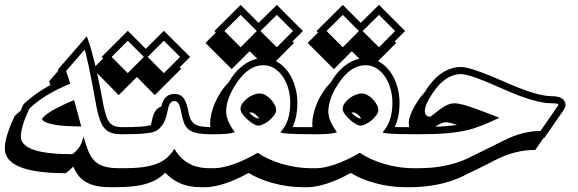

<svg xmlns="http://www.w3.org/2000/svg" viewBox="-76 -717 2377 790"><path d="M258.3 -196.8Q115.2 -196.8 96.2 -226.6Q113.8 -257.3 229 -305.2Q238.8 -268.6 246.1 -241.9Q253.4 -215.3 258.3 -196.8ZM425.3 -164.6Q399.9 -164.6 382.8 -170.2Q365.7 -175.8 354.2 -189Q342.8 -202.1 335.2 -223.4Q327.6 -244.6 321.3 -275.9Q301.8 -384.8 289.3 -443.1Q276.9 -501.5 272 -512.7L195.8 -424.8Q201.7 -407.7 206.1 -394.5Q210.4 -381.3 212.9 -372.6Q105.5 -329.1 44.4 -269.5Q9.8 -194.8 9.8 -155.3Q9.8 -82.5 221.7 -82.5Q242.2 -97.7 252.9 -116Q263.7 -134.3 267.1 -156.2Q276.9 -123.5 286.1 -98.9Q295.4 -74.2 310.5 -57.6Q325.7 -41 350.1 -33Q374.5 -24.9 415.5 -24.9H430.2Q436.5 -24.9 436.5 -15.6Q436.5 -7.8 432.4 3.9Q428.2 15.6 422.1 26.6Q416 37.6 408.4 45.4Q400.9 53.2 393.6 53.2H378.9Q343.3 53.2 318.1 47.4Q293 41.5 275.1 30.5Q257.3 19.5 245.6 3.9Q233.9 -11.7 225.1 -31.7Q218.3 -23.9 211.2 -17.6Q204.1 -11.2 194.3 -4.4Q-56.2 -4.4 -56.2 -106.4Q-56.2 -152.8 -16.1 -238.8Q-10.3 -244.6 -4.2 -250.2Q2 -255.9 8.8 -261.2Q14.2 -273.9 20.5 -287.6Q66.9 -332.5 131.3 -367.2Q129.9 -371.1 128.4 -374.8Q127 -378.4 126 -382.3L164.1 -426.3Q163.6 -427.2 163.3 -428.7Q163.1 -430.2 162.6 -431.2L280.8 -567.4Q293.5 -538.1 311.8 -465.1Q330.1 -392.1 350.1 -281.2V-281.7Q355.5 -257.3 360.8 -240.5Q366.2 -223.6 374.5 -213.4Q382.8 -203.1 395 -198.5Q407.2 -193.8 425.3 -193.8H430.2Q437.5 -193.8 441.2 -189.2Q444.8 -184.6 444.8 -179.2Q444.8 -173.8 441.2 -169.2Q437.5 -164.6 430.2 -164.6Z M305.7 -434.1 348.6 -476.6 342.3 -482.9 449.7 -590.3 523.9 -516.1 598.1 -590.3 706.1 -482.9 663.1 -439.9 669.4 -434.1 561 -325.7 487.3 -400.4 412.6 -325.7ZM598.1 -416 665 -482.9 598.1 -549.3 531.7 -482.9ZM449.7 -416 516.1 -482.9 449.7 -549.3 383.3 -482.9ZM425.3 -193.8Q451.7 -193.8 471.4 -194.3Q491.2 -194.8 505.4 -196Q519.5 -197.3 529.1 -198.7Q538.6 -200.2 544.9 -202.1Q546.9 -210 549.3 -222.2Q558.1 -269 587.4 -278.8Q593.8 -305.2 607.4 -317.9Q621.1 -330.6 641.6 -330.6Q665 -330.6 677.2 -315.9Q689.5 -301.3 696.3 -271.5Q700.2 -249.5 705.1 -234.6Q710 -219.7 720 -210.7Q730 -201.7 748 -197.8Q766.1 -193.8 796.4 -193.8H801.3Q808.6 -193.8 812.3 -189.2Q815.9 -184.6 815.9 -179.2Q815.9 -173.8 812.3 -169.2Q808.6 -164.6 801.3 -164.6H796.4Q757.3 -164.6 734.4 -169.4Q711.4 -174.3 698.2 -186Q685.1 -197.8 679 -217.3Q672.9 -236.8 667.5 -265.6Q663.6 -283.7 657.7 -292.5Q651.9 -301.3 641.6 -301.3Q621.1 -301.3 614.7 -265.6Q606 -218.8 589.8 -199.7Q585 -193.8 580.6 -189Q576.2 -184.1 569.3 -180.2Q562.5 -176.3 552 -173.3Q541.5 -170.4 524.9 -168.5Q508.3 -166.5 483.9 -165.5Q459.5 -164.6 425.3 -164.6H420.4Q413.1 -164.6 409.4 -169.2Q405.8 -173.8 405.8 -179.2Q405.8 -184.6 409.4 -189.2Q413.1 -193.8 420.4 -193.8ZM435.1 -24.9Q481.9 -24.9 515.4 -29.8Q548.8 -34.7 572.8 -44.7Q596.7 -54.7 613 -69.8Q629.4 -85 641.6 -105Q662.1 -67.9 697.8 -46.4Q733.4 -24.9 786.6 -24.9H801.3Q806.2 -24.9 807.1 -19Q808.1 -13.2 805.9 -4.6Q803.7 3.9 799.3 14.2Q794.9 24.4 789.3 33Q783.7 41.5 777.1 47.4Q770.5 53.2 764.6 53.2H750Q701.7 53.2 665.5 37.4Q629.4 21.5 604 -6.8Q589.8 8.3 571.3 19.5Q552.7 30.8 528.3 38.3Q503.9 45.9 471.9 49.6Q439.9 53.2 398.4 53.2H383.8Q378.9 53.2 378.4 47.4Q377.9 41.5 380.4 33Q382.8 24.4 387.5 14.2Q392.1 3.9 397.9 -4.6Q403.8 -13.2 409.7 -19Q415.5 -24.9 420.4 -24.9Z M989.7 -229.5Q984.4 -239.3 974.6 -246.8Q964.8 -254.4 956.1 -254.4Q954.6 -254.4 952.9 -254.2Q951.2 -253.9 949.7 -253.9Q957 -244.6 968.3 -237.1Q979.5 -229.5 986.8 -229.5ZM789.6 -193.8Q789.1 -197.8 788.8 -201.2Q788.6 -204.6 788.6 -208.5Q788.6 -226.1 793.5 -248Q798.3 -270 808.1 -292.7Q817.9 -315.4 832 -337.4Q846.2 -359.4 864.7 -377.9Q888.2 -419.4 919.2 -444.1Q950.2 -468.8 982.4 -475.6L951.2 -506.3L877.4 -432.6L769.5 -540.5L812 -583L806.2 -589.4L914.1 -696.8L987.8 -623L1063 -696.8L1170.4 -589.4L1127.4 -546.4L1133.8 -540.5L1059.1 -465.3Q1079.1 -455.1 1095.5 -438Q1111.8 -420.9 1123.3 -398.4Q1134.8 -376 1141.1 -349.4Q1147.5 -322.8 1147.5 -293.9Q1147.5 -265.1 1142.6 -240.2Q1137.7 -215.3 1127.9 -194.3Q1142.1 -193.8 1163.1 -193.8Q1184.1 -193.8 1216.8 -193.8H1221.7Q1229 -193.8 1232.7 -189.2Q1236.3 -184.6 1236.3 -179.2Q1236.3 -173.8 1232.7 -169.2Q1229 -164.6 1221.7 -164.6H1216.8Q1177.7 -164.6 1152.1 -165.3Q1126.5 -166 1110.8 -167Q1095.2 -168 1087.9 -169.4Q1080.6 -170.9 1077.6 -172.9Q1118.2 -214.8 1118.2 -293.9Q1118.2 -325.7 1109.9 -353.8Q1101.6 -381.8 1086.9 -402.8Q1072.3 -423.8 1052 -436.3Q1031.7 -448.7 1007.3 -448.7Q946.3 -448.7 897 -374.5Q854.5 -311 854.5 -257.3Q854.5 -221.7 890.1 -172.9Q884.8 -170.9 877.2 -169.4Q869.6 -168 858.4 -166.7Q847.2 -165.5 832 -165Q816.9 -164.6 796.4 -164.6H791.5Q783.7 -164.6 780 -169.4Q776.4 -174.3 776.4 -179.7Q776.4 -185.1 779.5 -189.5Q782.7 -193.8 789.6 -193.8ZM806.2 -24.9Q835.9 -24.9 882.3 -40.5Q928.7 -56.2 984.4 -88.4Q1002.4 -75.7 1026.9 -64.2Q1051.3 -52.7 1080.1 -43.9Q1108.9 -35.2 1141.1 -30Q1173.3 -24.9 1207 -24.9H1221.7Q1228 -24.9 1228 -15.6Q1228 -7.8 1223.9 3.9Q1219.7 15.6 1213.6 26.6Q1207.5 37.6 1200 45.4Q1192.4 53.2 1185.1 53.2H1170.4Q1137.2 53.2 1105.7 48.6Q1074.2 43.9 1045.7 36.1Q1017.1 28.3 991.9 17.6Q966.8 6.8 946.8 -5.4Q892.1 24.9 846.4 39.1Q800.8 53.2 769.5 53.2H751.5Q747.6 53.2 747.6 46.9Q747.6 40 752.2 28.1Q756.8 16.1 763.4 4.4Q770 -7.3 777.8 -16.1Q785.6 -24.9 791.5 -24.9ZM1060.1 -264.2Q1060.1 -253.9 1052 -242.7Q1043.9 -231.4 1032.5 -221.9Q1021 -212.4 1008.3 -206.3Q995.6 -200.2 986.8 -200.2Q978 -200.2 965.6 -207.8Q953.1 -215.3 941.7 -225.8Q930.2 -236.3 921.9 -248Q913.6 -259.8 913.6 -268.6Q913.6 -280.3 921.4 -291.7Q929.2 -303.2 940.9 -312.3Q952.6 -321.3 966.6 -326.9Q980.5 -332.5 992.7 -332.5Q1003.9 -332.5 1015.6 -325.9Q1027.3 -319.3 1037.4 -309.1Q1047.4 -298.8 1053.7 -286.9Q1060.1 -274.9 1060.1 -264.2ZM914.1 -655.8 847.2 -589.4 914.1 -522.5 980.5 -589.4ZM1063 -655.8 995.6 -589.4 1063 -522.5 1129.4 -589.4Z M1410.2 -229.5Q1404.8 -239.3 1395 -246.8Q1385.3 -254.4 1376.5 -254.4Q1375 -254.4 1373.3 -254.2Q1371.6 -253.9 1370.1 -253.9Q1377.4 -244.6 1388.7 -237.1Q1399.9 -229.5 1407.2 -229.5ZM1210 -193.8Q1209.5 -197.8 1209.2 -201.2Q1209 -204.6 1209 -208.5Q1209 -226.1 1213.9 -248Q1218.8 -270 1228.5 -292.7Q1238.3 -315.4 1252.4 -337.4Q1266.6 -359.4 1285.2 -377.9Q1308.6 -419.4 1339.6 -444.1Q1370.6 -468.8 1402.8 -475.6L1371.6 -506.3L1297.9 -432.6L1189.9 -540.5L1232.4 -583L1226.6 -589.4L1334.5 -696.8L1408.2 -623L1483.4 -696.8L1590.8 -589.4L1547.9 -546.4L1554.2 -540.5L1479.5 -465.3Q1499.5 -455.1 1515.9 -438Q1532.2 -420.9 1543.7 -398.4Q1555.2 -376 1561.5 -349.4Q1567.9 -322.8 1567.9 -293.9Q1567.9 -265.1 1563 -240.2Q1558.1 -215.3 1548.3 -194.3Q1562.5 -193.8 1583.5 -193.8Q1604.5 -193.8 1637.2 -193.8H1642.1Q1649.4 -193.8 1653.1 -189.2Q1656.7 -184.6 1656.7 -179.2Q1656.7 -173.8 1653.1 -169.2Q1649.4 -164.6 1642.1 -164.6H1637.2Q1598.1 -164.6 1572.5 -165.3Q1546.9 -166 1531.2 -167Q1515.6 -168 1508.3 -169.4Q1501 -170.9 1498 -172.9Q1538.6 -214.8 1538.6 -293.9Q1538.6 -325.7 1530.3 -353.8Q1522 -381.8 1507.3 -402.8Q1492.7 -423.8 1472.4 -436.3Q1452.1 -448.7 1427.7 -448.7Q1366.7 -448.7 1317.4 -374.5Q1274.9 -311 1274.9 -257.3Q1274.9 -221.7 1310.5 -172.9Q1305.2 -170.9 1297.6 -169.4Q1290 -168 1278.8 -166.7Q1267.6 -165.5 1252.4 -165Q1237.3 -164.6 1216.8 -164.6H1211.9Q1204.1 -164.6 1200.4 -169.4Q1196.8 -174.3 1196.8 -179.7Q1196.8 -185.1 1200 -189.5Q1203.1 -193.8 1210 -193.8ZM1226.6 -24.9Q1256.3 -24.9 1302.7 -40.5Q1349.1 -56.2 1404.8 -88.4Q1422.9 -75.7 1447.3 -64.2Q1471.7 -52.7 1500.5 -43.9Q1529.3 -35.2 1561.5 -30Q1593.8 -24.9 1627.4 -24.9H1642.1Q1648.4 -24.9 1648.4 -15.6Q1648.4 -7.8 1644.3 3.9Q1640.1 15.6 1634 26.6Q1627.9 37.6 1620.4 45.4Q1612.8 53.2 1605.5 53.2H1590.8Q1557.6 53.2 1526.1 48.6Q1494.6 43.9 1466.1 36.1Q1437.5 28.3 1412.4 17.6Q1387.2 6.8 1367.2 -5.4Q1312.5 24.9 1266.8 39.1Q1221.2 53.2 1189.9 53.2H1171.9Q1168 53.2 1168 46.9Q1168 40 1172.6 28.1Q1177.2 16.1 1183.8 4.4Q1190.4 -7.3 1198.2 -16.1Q1206.1 -24.9 1211.9 -24.9ZM1480.5 -264.2Q1480.5 -253.9 1472.4 -242.7Q1464.4 -231.4 1452.9 -221.9Q1441.4 -212.4 1428.7 -206.3Q1416 -200.2 1407.2 -200.2Q1398.4 -200.2 1386 -207.8Q1373.5 -215.3 1362.1 -225.8Q1350.6 -236.3 1342.3 -248Q1334 -259.8 1334 -268.6Q1334 -280.3 1341.8 -291.7Q1349.6 -303.2 1361.3 -312.3Q1373 -321.3 1387 -326.9Q1400.9 -332.5 1413.1 -332.5Q1424.3 -332.5 1436 -325.9Q1447.8 -319.3 1457.8 -309.1Q1467.8 -298.8 1474.1 -286.9Q1480.5 -274.9 1480.5 -264.2ZM1334.5 -655.8 1267.6 -589.4 1334.5 -522.5 1400.9 -589.4ZM1483.4 -655.8 1416 -589.4 1483.4 -522.5 1549.8 -589.4Z M1715.8 -195.3Q1742.7 -196.3 1764.6 -198.5Q1786.6 -200.7 1805.2 -203.1Q1789.1 -208.5 1777.1 -211.2Q1765.1 -213.9 1757.3 -213.9Q1740.2 -213.9 1715.8 -195.3ZM1611.3 -183.1Q1606 -195.3 1606 -212.9Q1606 -225.1 1612.1 -241.9Q1618.2 -258.8 1627.7 -276.1Q1637.2 -293.5 1648.9 -309.8Q1660.6 -326.2 1671.4 -337.4Q1703.6 -390.6 1741.5 -416Q1779.3 -441.4 1821.3 -441.4Q1842.3 -441.4 1889.2 -425Q1936 -408.7 2004.4 -378.4Q2066.9 -350.6 2114.7 -335.9Q2162.6 -321.3 2193.4 -321.3Q2222.7 -321.3 2236.8 -311.5Q2251 -301.8 2251 -283.2Q2249.5 -276.4 2247.6 -272Q2245.6 -267.6 2242.7 -263.7L2163.1 -148.9H2160.2L2126.5 -100.1Q2047.4 -100.1 1972.7 -63.5L1973.1 -64Q1952.1 -53.2 1914.8 -34.4Q1877.4 -15.6 1822.8 10.7Q1729 53.2 1610.4 53.2H1595.7Q1589.8 53.2 1589.8 44.9Q1589.8 37.6 1594.2 25.6Q1598.6 13.7 1605.2 2.4Q1611.8 -8.8 1619.1 -16.8Q1626.5 -24.9 1632.3 -24.9H1647Q1759.8 -24.9 1846.7 -64.5Q1853 -67.9 1866 -74.2Q1878.9 -80.6 1894.8 -88.4Q1910.6 -96.2 1927.7 -104.5Q1944.8 -112.8 1959.2 -120.1Q1973.6 -127.4 1983.9 -132.6Q1994.1 -137.7 1996.6 -138.7Q2037.1 -159.2 2074.7 -168.7Q2112.3 -178.2 2147.9 -178.2Q2174.8 -217.3 2189.7 -238.5Q2204.6 -259.8 2211.7 -270.3Q2218.8 -280.8 2220.2 -283.2Q2221.7 -285.6 2221.7 -286.6Q2221.7 -292 2193.4 -292Q2125.5 -292 1992.2 -351.6Q1857.4 -412.1 1821.3 -412.1Q1784.7 -412.1 1751 -386.2Q1717.3 -360.4 1687.5 -306.2Q1671.9 -277.8 1671.9 -261.7Q1671.9 -236.8 1693.8 -236.8Q1696.3 -236.8 1730.5 -264.2Q1765.1 -292 1793.9 -292Q1822.8 -292 1892.1 -265.6Q1924.3 -253.9 1945.6 -245.6Q1966.8 -237.3 1978.5 -232.4Q1941.4 -214.4 1908.7 -201.4Q1876 -188.5 1846.7 -181.6Q1829.1 -177.2 1808.1 -174.1Q1787.1 -170.9 1761.5 -168.7Q1735.8 -166.5 1705.1 -165.5Q1674.3 -164.6 1637.2 -164.6H1632.3Q1625 -164.6 1621.1 -166.3Q1617.2 -168 1615.2 -170.7Q1613.3 -173.3 1612.5 -176.5Q1611.8 -179.7 1611.3 -183.1Z"/></svg>

Font: XB Kayhan Sayeh
Style: Regular
Weight: 700
Designer: Behnam
Foundry: Irmug
Version: Version 7.300 2009